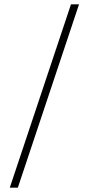

<svg xmlns="http://www.w3.org/2000/svg" viewBox="-20 -790 409 882"><path d="M306 -770H343L62 72H25Z"/></svg>

Font: Exo ExtraLight
Style: Regular
Weight: 275
Designer: Natanael Gama
Foundry: Natanael Gama
Version: Version 1.500; ttfautohint (v1.6)